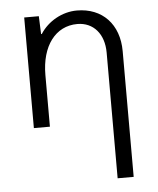

<svg xmlns="http://www.w3.org/2000/svg" viewBox="-52 -524 666 811"><g transform="rotate(-5 281.0 -118.5)"><path d="M304 -479C242 -479 181 -445 148 -393H145L142 -469H80V0H148V-219C148 -342 208 -422 301 -422C369 -422 414 -370 414 -291V242H482V-291C482 -405 412 -479 304 -479Z"/></g></svg>

Font: UULA Sans
Style: Regular
Weight: 400
Designer: Mohamed Gaber, Laura Garcia Mut
Foundry: Kief Type Foundry
Version: Version 3.006;hotconv 1.0.109;makeotfexe 2.5.65596